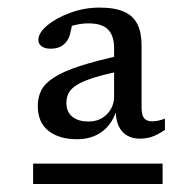

<svg xmlns="http://www.w3.org/2000/svg" viewBox="-20 -712 499 493"><path d="M65 -239.5V-292H397.5V-239.5ZM300 -531.5Q253.5 -522.5 224.2 -513.5Q195 -504.5 178.8 -494.8Q162.5 -485 156.5 -473.5Q150.5 -462 150.5 -448Q150.5 -424.5 165.8 -412.2Q181 -400 207 -400Q236.5 -400 254.8 -419Q273 -438 273 -464.5V-589Q273 -619.5 257.8 -635.8Q242.5 -652 207 -652Q192.5 -652 175.8 -648.5Q159 -645 141 -638.5L167.5 -662.5Q163.5 -638.5 160 -625Q156.5 -611.5 149 -603Q142 -595 132.5 -591Q123 -587 109.5 -587Q95 -587 86.8 -593.2Q78.5 -599.5 78.5 -609.5Q78.5 -627.5 101.5 -646.8Q124.5 -666 160.5 -679.2Q196.5 -692.5 235.5 -692.5Q275 -692.5 298.8 -681.8Q322.5 -671 333 -649.5Q343.5 -628 343.5 -595.5V-436.5Q343.5 -416.5 350 -408.5Q356.5 -400.5 370.5 -400.5Q378 -400.5 386.2 -402.2Q394.5 -404 403.5 -407.5V-378.5Q384 -365.5 370 -360.8Q356 -356 339.5 -356Q309.5 -356 293 -375.2Q276.5 -394.5 277 -433.5H280.5Q269.5 -394.5 242.8 -374.5Q216 -354.5 178 -354.5Q131.5 -354.5 104.2 -376.2Q77 -398 77 -440Q77 -462 86 -480Q95 -498 118.8 -513.2Q142.5 -528.5 185.2 -542.5Q228 -556.5 295.5 -571Z"/></svg>

Font: Newsreader
Style: Regular
Weight: 400
Designer: Hugues Gentile
Foundry: Production Type
Version: Version 1.003